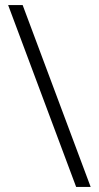

<svg xmlns="http://www.w3.org/2000/svg" viewBox="-20 -734 387 754"><path d="M69 -714H12L279 0H336Z"/></svg>

Font: Noto Sans Meetei Mayek Light
Style: Regular
Weight: 300
Designer: Monotype Design Team and Neelakash Kshetrimayum
Foundry: Monotype Imaging Inc.
Version: Version 2.002